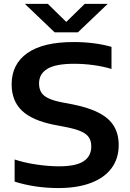

<svg xmlns="http://www.w3.org/2000/svg" viewBox="-20 -968 678 998"><path d="M56 -24V-139Q107 -122 169.5 -112.8Q232 -103.5 285.5 -103.5Q374.5 -103.5 414.5 -129.8Q454.5 -156 454.5 -207Q454.5 -235.5 441.8 -254.2Q429 -273 400.2 -285.5Q371.5 -298 320.5 -308L265 -318.5Q147.5 -341.5 94 -392.8Q40.5 -444 40.5 -529.5Q40.5 -634.5 122 -692Q203.5 -749.5 362.5 -749.5Q471 -749.5 559.5 -724.5V-609.5Q517.5 -622.5 466.8 -629.5Q416 -636.5 365 -636.5Q269.5 -636.5 226.2 -610.2Q183 -584 183 -534.5Q183 -507 194 -488.5Q205 -470 230.8 -457.5Q256.5 -445 302 -436L357.5 -425.5Q443.5 -408.5 496.2 -380.2Q549 -352 573 -311Q597 -270 597 -214Q597 -144 559.8 -93.8Q522.5 -43.5 452 -17Q381.5 9.5 284 9.5Q162 9.5 56 -24ZM420.5 -948H540L385 -800H264L109 -948H228.5L324.5 -854Z"/></svg>

Font: Encode Sans Expanded SemiBold
Style: Regular
Weight: 600
Width: 7
Designer: Multiple Designers
Foundry: Impallari Type
Version: Version 2.000